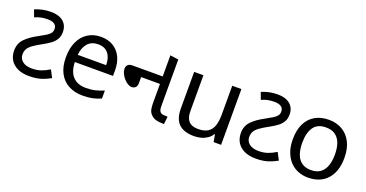

<svg xmlns="http://www.w3.org/2000/svg" viewBox="-33 -1163 3301 1734"><g transform="rotate(20 1617.5 -296.5)"><path d="M249 10Q185 10 139.5 -11.5Q94 -33 70 -71.5Q46 -110 46 -162Q46 -230 89 -274.5Q132 -319 208 -359Q249 -381 274.5 -397Q300 -413 311.5 -429Q323 -445 323 -467Q323 -501 299 -515.5Q275 -530 237 -530Q202 -530 172.5 -524Q143 -518 113 -504L88 -572Q121 -586 158.5 -594.5Q196 -603 239 -603Q295 -603 331 -586Q367 -569 385 -538.5Q403 -508 403 -469Q403 -427 386 -398.5Q369 -370 340.5 -348.5Q312 -327 275 -307Q220 -277 188 -254.5Q156 -232 142.5 -209Q129 -186 129 -154Q129 -114 161 -88.5Q193 -63 251 -63Q299 -63 338 -76.5Q377 -90 417 -115L454 -44Q407 -18 360.5 -4Q314 10 249 10Z M743 -546Q812 -546 861.5 -516Q911 -486 937.5 -431.5Q964 -377 964 -304V-251H597Q599 -160 643.5 -112.5Q688 -65 768 -65Q819 -65 858.5 -74.5Q898 -84 940 -102V-25Q899 -7 859 1.5Q819 10 764 10Q688 10 629.5 -21Q571 -52 538.5 -113.5Q506 -175 506 -264Q506 -352 535.5 -415Q565 -478 618.5 -512Q672 -546 743 -546ZM742 -474Q679 -474 642.5 -433.5Q606 -393 599 -321H872Q872 -367 858 -401Q844 -435 815.5 -454.5Q787 -474 742 -474Z M1535 0Q1500 0 1469.5 -7.5Q1439 -15 1418 -37Q1399 -57 1393 -81.5Q1387 -106 1387 -148V-603L1467 -592V-152Q1467 -125 1470 -112.5Q1473 -100 1479 -92Q1490 -78 1511 -75.5Q1532 -73 1553 -73L1545 0ZM1155 -214Q1137 -214 1116.5 -226.5Q1096 -239 1078.5 -259Q1061 -279 1050 -302.5Q1039 -326 1039 -348Q1039 -371 1052.5 -385.5Q1066 -400 1099 -400H1423V-328H1206V-271Q1206 -242 1192 -228Q1178 -214 1155 -214Z M2094 -536V0H2022L2009 -71H2005Q1988 -43 1961 -25Q1934 -7 1902 1.5Q1870 10 1835 10Q1771 10 1727.5 -10.5Q1684 -31 1662 -74Q1640 -117 1640 -185V-536H1729V-191Q1729 -127 1758 -95Q1787 -63 1848 -63Q1908 -63 1942.5 -85.5Q1977 -108 1991.5 -151.5Q2006 -195 2006 -257V-536Z M2428 10Q2364 10 2318.5 -11.5Q2273 -33 2249 -71.5Q2225 -110 2225 -162Q2225 -230 2268 -274.5Q2311 -319 2387 -359Q2428 -381 2453.5 -397Q2479 -413 2490.5 -429Q2502 -445 2502 -467Q2502 -501 2478 -515.5Q2454 -530 2416 -530Q2381 -530 2351.5 -524Q2322 -518 2292 -504L2267 -572Q2300 -586 2337.5 -594.5Q2375 -603 2418 -603Q2474 -603 2510 -586Q2546 -569 2564 -538.5Q2582 -508 2582 -469Q2582 -427 2565 -398.5Q2548 -370 2519.5 -348.5Q2491 -327 2454 -307Q2399 -277 2367 -254.5Q2335 -232 2321.5 -209Q2308 -186 2308 -154Q2308 -114 2340 -88.5Q2372 -63 2430 -63Q2478 -63 2517 -76.5Q2556 -90 2596 -115L2633 -44Q2586 -18 2539.5 -4Q2493 10 2428 10Z M3181 -269Q3181 -202 3163.5 -150.5Q3146 -99 3113.5 -63Q3081 -27 3034.5 -8.5Q2988 10 2931 10Q2878 10 2833 -8.5Q2788 -27 2755 -63Q2722 -99 2703.5 -150.5Q2685 -202 2685 -269Q2685 -358 2715 -419.5Q2745 -481 2801 -513.5Q2857 -546 2934 -546Q3007 -546 3062.5 -513.5Q3118 -481 3149.5 -419.5Q3181 -358 3181 -269ZM2776 -269Q2776 -206 2792.5 -159.5Q2809 -113 2844 -88Q2879 -63 2933 -63Q2987 -63 3022 -88Q3057 -113 3073.5 -159.5Q3090 -206 3090 -269Q3090 -333 3073 -378Q3056 -423 3021.5 -447.5Q2987 -472 2932 -472Q2850 -472 2813 -418Q2776 -364 2776 -269Z"/></g></svg>

Font: lguzrati15
Style: Book
Weight: 400
Designer: Jelle Bosma - Monotype Design Team, Universal Thirst
Foundry: Monotype Imaging Inc.
Version: Version 2.106